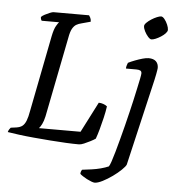

<svg xmlns="http://www.w3.org/2000/svg" viewBox="-71 -788 949 1044"><g transform="rotate(5 404.0 -266.0)"><path d="M381 0Q351 0 310 -2Q269 -4 224 -7.5Q179 -11 134.5 -15Q90 -19 52 -24Q14 -29 -10 -33Q-8 -41 -4 -47.5Q0 -54 4 -58L34 -62Q55 -65 67 -74.5Q79 -84 87 -104Q95 -124 101 -159L182 -572Q190 -612 201 -630.5Q212 -649 216 -652H121Q118 -656 116.5 -661Q115 -666 115 -672Q121 -679 134.5 -686Q148 -693 161.5 -698.5Q175 -704 181 -704H375Q378 -700 382.5 -691.5Q387 -683 387 -670L339 -657Q322 -653 310 -646Q298 -639 288.5 -622.5Q279 -606 273 -571L187 -136Q181 -109 172.5 -92.5Q164 -76 157 -69H384L469 -235Q481 -235 494 -230.5Q507 -226 515 -219Q511 -190 503 -156Q495 -122 486.5 -91.5Q478 -61 470 -39Q460 -32 442.5 -23Q425 -14 408.5 -7Q392 0 381 0ZM484 200Q478 200 466 195.5Q454 191 441.5 184.5Q429 178 418.5 171Q408 164 403 159Q403 151 405.5 145Q408 139 410 136Q435 133 461 129.5Q487 126 511.5 119.5Q536 113 554 105Q559 98 566.5 76Q574 54 583 22Q592 -10 602 -47.5Q612 -85 622 -124.5Q632 -164 641 -202Q648 -230 655.5 -264Q663 -298 670 -330Q677 -362 681.5 -384.5Q686 -407 686 -414Q686 -425 678.5 -429Q671 -433 657 -433H600Q600 -442 603 -451Q606 -460 608 -465Q624 -473 645 -481Q666 -489 685.5 -494.5Q705 -500 718 -500Q745 -500 758.5 -487Q772 -474 772 -451Q772 -448 770.5 -439Q769 -430 766.5 -416Q764 -402 760 -385L650 87Q646 97 626.5 116Q607 135 580.5 154Q554 173 527.5 186.5Q501 200 484 200ZM724 -603Q716 -603 705 -615.5Q694 -628 686 -644Q678 -660 678 -672Q678 -680 688.5 -690.5Q699 -701 714 -710.5Q729 -720 743.5 -726Q758 -732 766 -732Q775 -732 785 -719.5Q795 -707 802 -690.5Q809 -674 809 -662Q809 -654 799.5 -643.5Q790 -633 775 -623.5Q760 -614 746.5 -608.5Q733 -603 724 -603Z"/></g></svg>

Font: Texturina 12pt
Style: Italic
Weight: 400
Italic angle: -11°
Designer: Guillermo Torres Carreño
Foundry: Omnibus-Type
Version: Version 1.002